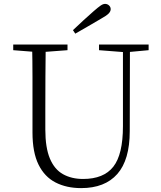

<svg xmlns="http://www.w3.org/2000/svg" viewBox="-20 -952 828 987"><path d="M355 -797Q382 -823 409.5 -848Q437 -873 462 -895Q485 -915 497.5 -923.5Q510 -932 520 -932Q532 -932 540.5 -924Q549 -916 549 -905Q549 -893 538 -882Q527 -871 498 -855Q466 -836 433 -817Q400 -798 367 -779ZM397 15Q322 15 265.5 -14Q209 -43 178 -106Q147 -169 147 -271V-387Q147 -472 147 -556Q147 -640 145 -723H215Q214 -641 213.5 -557Q213 -473 213 -387V-286Q213 -193 236.5 -137Q260 -81 304 -56.5Q348 -32 407 -32Q513 -32 562.5 -95Q612 -158 612 -303V-723H648L647 -278Q647 -130 583 -57.5Q519 15 397 15ZM48 -694V-723H327V-694L194 -684H175ZM489 -694V-723H744V-694L636 -684H618Z"/></svg>

Font: Noto Serif JP
Style: Regular
Weight: 200
Designer: Ryoko NISHIZUKA 西塚涼子 (kana & ideographs); Frank Grießhammer (Latin, Greek & Cyrillic); Wenlong ZHANG 张文龙 (bopomofo); San
Foundry: Adobe
Version: Version 2.001;hotconv 1.1.0;makeotfexe 2.6.0